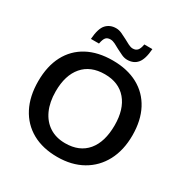

<svg xmlns="http://www.w3.org/2000/svg" viewBox="-199 -1048 1176 1220"><g transform="rotate(30 389.0 -438.0)"><path d="M733.9 -347.2Q733.9 -238.8 691.2 -158.4Q648.4 -78.1 570.6 -34.2Q492.7 9.8 387.7 9.8Q280.3 9.8 203.1 -33.4Q126 -76.7 84.5 -156.7Q43 -236.8 43 -347.2Q43 -457.5 84.2 -536.1Q125.5 -614.7 202.9 -656.5Q280.3 -698.2 388.7 -698.2Q496.6 -698.2 573.7 -656.2Q650.9 -614.3 692.4 -535.6Q733.9 -457 733.9 -347.2ZM604 -347.2Q604 -464.4 547.6 -530.8Q491.2 -597.2 388.7 -597.2Q284.7 -597.2 228 -531.2Q171.4 -465.3 171.4 -347.2Q171.4 -268.6 197.5 -210.9Q223.6 -153.3 272 -122.1Q320.3 -90.8 387.7 -90.8Q491.7 -90.8 547.9 -157.7Q604 -224.6 604 -347.2ZM463.9 -747.1Q443.4 -747.1 422.6 -756.6Q401.9 -766.1 381.3 -776.9Q361.8 -788.1 343.3 -797.4Q324.7 -806.6 309.1 -806.6Q286.6 -806.6 275.4 -793.9Q264.2 -781.2 257.8 -747.1H198.7Q204.6 -826.7 232.4 -856.4Q260.3 -886.2 304.7 -886.2Q325.2 -886.2 346.4 -876.7Q367.7 -867.2 388.2 -856Q408.2 -844.7 426.3 -835.7Q444.3 -826.7 459 -826.7Q480 -826.7 492.2 -839.6Q504.4 -852.5 510.3 -886.2H569.3Q564 -811 537.6 -779.1Q511.2 -747.1 463.9 -747.1Z"/></g></svg>

Font: Arimo SemiBold
Style: Regular
Weight: 600
Designer: Steve Matteson
Foundry: Monotype Imaging Inc.
Version: Version 1.33